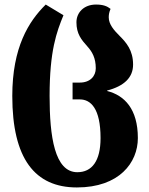

<svg xmlns="http://www.w3.org/2000/svg" viewBox="-20 -570 655 844"><path d="M318 254C504 254 586 145 586 37C586 -91 527 -151 451 -170V-172C527 -192 565 -230 565 -286C565 -349 535 -383 506 -412C481 -437 458 -463 458 -494C458 -506 460 -517 466 -531C451 -543 433 -550 402 -550C349 -550 316 -515 316 -472C316 -421 338 -395 364 -366C385 -343 401 -315 401 -270C401 -235 376 -207 331 -207H299V-133H331C379 -133 422 -93 422 37C422 138 384 187 320 187C220 187 198 30 198 -148C198 -347 229 -430 259 -503L181 -550C106 -476 34 -362 34 -148C34 127 133 254 318 254Z"/></svg>

Font: Noto Serif Georgian ExtraCondensed Black
Style: Regular
Weight: 900
Width: 2
Designer: Monotype Design Team, Akaki Razmadze
Foundry: Google LLC
Version: Version 2.003